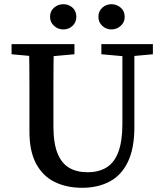

<svg xmlns="http://www.w3.org/2000/svg" viewBox="-20 -877 778 913"><path d="M371 16Q296 16 239.5 -12Q183 -40 151.5 -99Q120 -158 120 -251V-360Q120 -411 120 -462Q120 -513 119.5 -564.5Q119 -616 117 -667H236Q235 -617 234.5 -566Q234 -515 234 -463.5Q234 -412 234 -360V-278Q234 -196 253.5 -148Q273 -100 309 -79Q345 -58 396 -58Q450 -58 487 -81Q524 -104 543 -155Q562 -206 562 -289V-667H619V-273Q619 -171 588 -107Q557 -43 501 -13.5Q445 16 371 16ZM35 -619V-667H334V-619L200 -607H167ZM462 -619V-667H707V-619L598 -609H574ZM281 -737Q256 -737 237 -754Q218 -771 218 -797Q218 -824 237 -840.5Q256 -857 281 -857Q307 -857 325 -840.5Q343 -824 343 -797Q343 -771 325 -754Q307 -737 281 -737ZM510 -737Q485 -737 466.5 -754Q448 -771 448 -797Q448 -824 466.5 -840.5Q485 -857 510 -857Q535 -857 554 -840.5Q573 -824 573 -797Q573 -771 554 -754Q535 -737 510 -737Z"/></svg>

Font: Source Serif 4 18pt Medium
Style: Regular
Weight: 500
Designer: Frank Grießhammer
Foundry: Adobe Systems Incorporated
Version: Version 4.004;hotconv 1.0.116;makeotfexe 2.5.65601